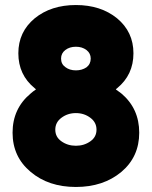

<svg xmlns="http://www.w3.org/2000/svg" viewBox="-20 -732 604 764"><path d="M282 -282Q315 -282 340 -263Q364 -245 364 -216Q364 -187 340 -170Q315 -152 282 -152Q249 -152 224 -170Q200 -187 200 -216Q200 -245 224 -263Q249 -282 282 -282ZM282 -546Q307 -546 324 -533Q341 -520 341 -499Q341 -477 324 -464Q315 -458 304.5 -455Q294 -452 282 -452Q257 -452 240 -465Q223 -477 223 -499Q223 -520 240 -533Q257 -546 282 -546ZM282 -712Q183 -712 118 -659Q53 -605 53 -520Q53 -434 118 -381Q119 -380 120.5 -379Q122 -378 123 -376Q112 -369 102 -360Q30 -300 30 -204Q30 -108 102 -48Q173 12 282 12Q391 12 463 -48Q534 -108 534 -204Q534 -300 463 -360Q457 -364 451.5 -368.5Q446 -373 441 -376Q442 -378 443.5 -379Q445 -380 446 -381Q511 -434 511 -520Q511 -605 446 -659Q381 -712 282 -712Z"/></svg>

Font: Unageo
Style: Black
Weight: 900
Designer: Richard Sepsi
Foundry: Richard Sepsi
Version: Version 2.000